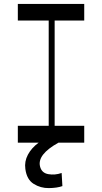

<svg xmlns="http://www.w3.org/2000/svg" viewBox="-20 -720 515 969"><path d="M225.8 -650.5H255.8V-58.5H225.8ZM405.1 -85.1V0H70V-85.1ZM405.1 -700V-616.4H70V-700ZM275.1 0Q167.1 60 182.1 120Q190.1 153 223.8 158.9Q257.5 164.8 291.1 153L294.9 219.2Q268.2 228.8 226.8 229.3Q185.2 229.9 150.1 208.1Q114.9 186.2 107.9 132.4Q102.6 94.9 120.9 60.6Q139.2 26.2 175.1 0Z"/></svg>

Font: Space Cowgirl
Style: Regular
Weight: 400
Designer: Valery Marier
Foundry: Valery Marier
Version: Version 1.000